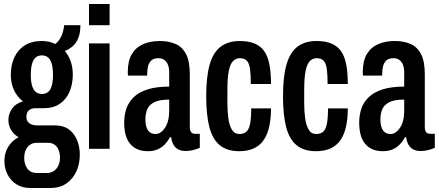

<svg xmlns="http://www.w3.org/2000/svg" viewBox="-20 -744 2196 960"><path d="M131 196Q92 196 63 178Q34 160 18 129Q2 98 2 61Q2 21 21 -10Q40 -41 73 -58Q48 -72 35 -95Q22 -118 22 -144Q22 -175 40.5 -201Q59 -227 95 -237Q65 -260 49.5 -294.5Q34 -329 34 -369Q34 -419 52 -457.5Q70 -496 104.5 -517.5Q139 -539 189 -539Q209 -539 226 -535Q243 -531 256 -524Q273 -536 285 -559.5Q297 -583 301 -618H382Q382 -580 371.5 -554Q361 -528 343 -512.5Q325 -497 304 -489Q324 -466 334 -436Q344 -406 344 -371Q344 -323 327.5 -285Q311 -247 279 -225Q247 -203 199 -203H158Q137 -203 124.5 -192.5Q112 -182 112 -159Q112 -138 127 -127.5Q142 -117 164 -117H254Q316 -117 347.5 -74.5Q379 -32 379 30Q379 75 362 112.5Q345 150 312.5 173Q280 196 231 196ZM163 121H214Q234 121 249 111Q264 101 272 83.5Q280 66 280 45Q280 11 264.5 -9.5Q249 -30 221 -30H163Q135 -30 118 -9Q101 12 101 45Q101 79 117.5 100Q134 121 163 121ZM189 -274Q218 -274 231.5 -297.5Q245 -321 245 -370Q245 -419 231.5 -443Q218 -467 189 -467Q161 -467 147.5 -443Q134 -419 134 -370Q134 -338 140 -316.5Q146 -295 158.5 -284.5Q171 -274 189 -274Z M425 -618V-724H528V-618ZM425 0V-527H528V0Z M719 12Q691 12 669 3Q647 -6 631.5 -24Q616 -42 608.5 -69Q601 -96 601 -131Q601 -170 612.5 -202.5Q624 -235 650 -259.5Q676 -284 719.5 -297.5Q763 -311 826 -311V-382Q826 -404 820 -419.5Q814 -435 802 -444Q790 -453 773 -453Q749 -453 737 -442Q725 -431 720.5 -413.5Q716 -396 716 -374V-366H620Q619 -370 619 -374.5Q619 -379 619 -384Q619 -440 639.5 -474Q660 -508 696.5 -523.5Q733 -539 779 -539Q823 -539 857 -524.5Q891 -510 910 -474Q929 -438 929 -372V-108Q929 -92 935.5 -83.5Q942 -75 955 -75H979V-5Q964 2 945.5 6.5Q927 11 908 11Q885 11 869.5 2Q854 -7 846 -23Q838 -39 836 -58H830Q820 -39 805 -23Q790 -7 769 2.5Q748 12 719 12ZM758 -74Q771 -74 783 -82Q795 -90 805 -105Q815 -120 820.5 -141.5Q826 -163 826 -191V-246Q776 -246 750.5 -232.5Q725 -219 716 -197Q707 -175 707 -148Q707 -124 712.5 -107.5Q718 -91 729.5 -82.5Q741 -74 758 -74Z M1176 12Q1116 12 1079.5 -17.5Q1043 -47 1027 -108Q1011 -169 1011 -263Q1011 -362 1029 -423Q1047 -484 1084.5 -511.5Q1122 -539 1179 -539Q1222 -539 1252.5 -526.5Q1283 -514 1301 -488.5Q1319 -463 1327 -422Q1335 -381 1335 -324H1234Q1234 -371 1230 -399.5Q1226 -428 1214 -440.5Q1202 -453 1179 -453Q1160 -453 1146 -439.5Q1132 -426 1124.5 -392Q1117 -358 1117 -295V-229Q1117 -190 1121.5 -154.5Q1126 -119 1139 -96.5Q1152 -74 1177 -74Q1199 -74 1212 -85.5Q1225 -97 1230.5 -125Q1236 -153 1236 -202H1335Q1335 -154 1327 -115Q1319 -76 1301 -47.5Q1283 -19 1252 -3.5Q1221 12 1176 12Z M1560 12Q1500 12 1463.5 -17.5Q1427 -47 1411 -108Q1395 -169 1395 -263Q1395 -362 1413 -423Q1431 -484 1468.5 -511.5Q1506 -539 1563 -539Q1606 -539 1636.5 -526.5Q1667 -514 1685 -488.5Q1703 -463 1711 -422Q1719 -381 1719 -324H1618Q1618 -371 1614 -399.5Q1610 -428 1598 -440.5Q1586 -453 1563 -453Q1544 -453 1530 -439.5Q1516 -426 1508.5 -392Q1501 -358 1501 -295V-229Q1501 -190 1505.5 -154.5Q1510 -119 1523 -96.5Q1536 -74 1561 -74Q1583 -74 1596 -85.5Q1609 -97 1614.5 -125Q1620 -153 1620 -202H1719Q1719 -154 1711 -115Q1703 -76 1685 -47.5Q1667 -19 1636 -3.5Q1605 12 1560 12Z M1894 12Q1866 12 1844 3Q1822 -6 1806.5 -24Q1791 -42 1783.5 -69Q1776 -96 1776 -131Q1776 -170 1787.5 -202.5Q1799 -235 1825 -259.5Q1851 -284 1894.5 -297.5Q1938 -311 2001 -311V-382Q2001 -404 1995 -419.5Q1989 -435 1977 -444Q1965 -453 1948 -453Q1924 -453 1912 -442Q1900 -431 1895.5 -413.5Q1891 -396 1891 -374V-366H1795Q1794 -370 1794 -374.5Q1794 -379 1794 -384Q1794 -440 1814.5 -474Q1835 -508 1871.5 -523.5Q1908 -539 1954 -539Q1998 -539 2032 -524.5Q2066 -510 2085 -474Q2104 -438 2104 -372V-108Q2104 -92 2110.5 -83.5Q2117 -75 2130 -75H2154V-5Q2139 2 2120.5 6.5Q2102 11 2083 11Q2060 11 2044.5 2Q2029 -7 2021 -23Q2013 -39 2011 -58H2005Q1995 -39 1980 -23Q1965 -7 1944 2.5Q1923 12 1894 12ZM1933 -74Q1946 -74 1958 -82Q1970 -90 1980 -105Q1990 -120 1995.5 -141.5Q2001 -163 2001 -191V-246Q1951 -246 1925.5 -232.5Q1900 -219 1891 -197Q1882 -175 1882 -148Q1882 -124 1887.5 -107.5Q1893 -91 1904.5 -82.5Q1916 -74 1933 -74Z"/></svg>

Font: Archivo ExtraCondensed SemiBold
Style: Regular
Weight: 600
Width: 2
Designer: Hector Gatti
Foundry: Omnibus-Type
Version: Version 2.001